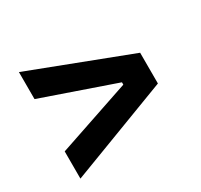

<svg xmlns="http://www.w3.org/2000/svg" viewBox="-120 -790 887 849"><g transform="rotate(-30 323.5 -365.0)"><path d="M65 -93V-232L437 -358V-370L65 -499V-637L572 -443V-286Z"/></g></svg>

Font: Hubot Sans SemiBold
Style: Regular
Weight: 600
Designer: Deni Anggara
Foundry: GitHub, Inc., Subsidiary of Microsoft Corporation
Version: Version 2.000